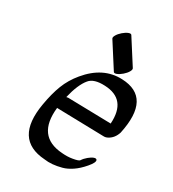

<svg xmlns="http://www.w3.org/2000/svg" viewBox="-195 -882 926 1028"><g transform="rotate(30 268.0 -367.5)"><path d="M312.3 -771 408.1 -621Q412.5 -614 404.3 -599.5Q396 -585 379.8 -571Q363.5 -557 349.1 -551.5Q334.6 -546 330.2 -553L234.3 -703Q229.9 -710 238.2 -724.5Q246.5 -739 262.7 -753Q278.9 -767 293.4 -772.5Q307.9 -778 312.3 -771ZM163.5 -234Q143.3 -49 307.3 -38Q342.1 -35 370.5 -40Q407 -46 411.7 -54Q421 -69 437.8 -83Q454.5 -97 467.9 -101.5Q481.3 -106 485.6 -98Q491.4 -85 462.5 -51Q433.5 -17 404.3 2.5Q375.1 22 348.5 29Q289.1 45 242.7 38Q46.8 25 87.5 -211Q99.8 -284 120.5 -337.5Q141.2 -391 180.3 -438Q269.8 -546 388.3 -541Q576.7 -534 524.4 -290Q511.9 -250 479.4 -233Q466.8 -226 452.9 -227ZM177 -309Q184.2 -311 188.2 -311L453.7 -305Q464.2 -460 324.7 -465Q256.9 -468 231.1 -436Q197.6 -396 177 -309Z"/></g></svg>

Font: Kavivanar
Style: Regular
Weight: 400
Designer: Tharique Azeez
Foundry: Tharique Azeez
Version: Version 1.88